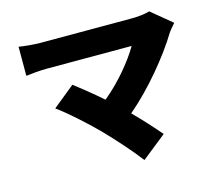

<svg xmlns="http://www.w3.org/2000/svg" viewBox="-112 -867 1223 1084"><g transform="rotate(-15 500.0 -325.0)"><path d="M846 -727C821 -719 781 -714 736 -714H205C171 -714 108 -720 82 -725V-555C104 -558 164 -564 205 -564H700C655 -487 574 -387 479 -309C420 -361 362 -407 320 -439L192 -335C255 -290 349 -204 407 -146C473 -79 559 18 603 77L746 -37C707 -83 653 -143 599 -197C727 -305 856 -463 927 -580C936 -594 950 -609 966 -628Z"/></g></svg>

Font: Noto Sans CJK JP Black
Style: Regular
Weight: 900
Designer: Ryoko NISHIZUKA (kana & ideographs); Paul D. Hunt (Latin, Greek & Cyrillic); Wenlong ZHANG (bopomofo); Sandoll Communica
Foundry: Adobe Systems Incorporated
Version: Version 1.004;PS 1.004;hotconv 1.0.82;makeotf.lib2.5.63406